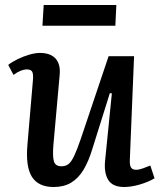

<svg xmlns="http://www.w3.org/2000/svg" viewBox="-20 -735 646 769"><path d="M13 -475Q28 -487 50.5 -498Q73 -509 97 -516Q121 -523 140 -523Q182 -523 202.5 -500.5Q223 -478 219 -435L194 -156Q190 -108 196 -88.5Q202 -69 226 -69Q243 -69 254.5 -78Q266 -87 277.5 -111.5Q289 -136 304 -180L415 -510H517L500 -95Q499 -74 504.5 -64.5Q510 -55 525 -55Q537 -55 552 -60.5Q567 -66 582 -72L599 -21Q588 -14 572.5 -7.5Q557 -1 540 4Q523 9 507 11.5Q491 14 478 14Q431 14 413.5 -14.5Q396 -43 401 -92L428 -361L420 -362L350 -139Q335 -89 314.5 -55Q294 -21 265 -3.5Q236 14 195 14Q134 14 108 -26.5Q82 -67 90 -157L112 -415Q114 -440 108.5 -448.5Q103 -457 88 -457Q76 -457 61.5 -451Q47 -445 34 -435ZM155 -715H446L442 -632H150Z"/></svg>

Font: Literata 18pt Medium
Style: Italic
Weight: 500
Italic angle: -2°
Designer: Latin by Veronika Burian and Jose Scaglione. Greek by Irene Vlachou. Cyrillic by Vera Evstafieva
Foundry: TypeTogether
Version: Version 3.103;gftools[0.9.29]